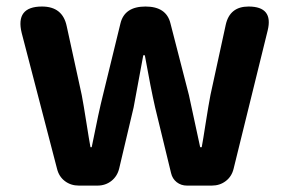

<svg xmlns="http://www.w3.org/2000/svg" viewBox="-20 -580 902 600"><path d="M641.6 0H564.5Q545.9 0 532.2 -10.7Q518.6 -21.5 514.6 -39.1L464.8 -244.1Q451.2 -303.7 432.6 -407.2H427.7Q399.4 -252.9 397.5 -244.1L352.5 -53.7Q346.7 -29.3 328.1 -14.6Q309.6 0 284.2 0H226.6Q201.2 0 182.6 -14.2Q164.1 -28.3 158.2 -52.7L47.9 -476.6Q27.3 -559.6 111.3 -559.6Q175.8 -559.6 188.5 -498L235.4 -283.2Q241.2 -252.9 250 -196.8Q258.8 -140.6 262.7 -120.1H266.6Q289.1 -233.4 301.8 -283.2L356.4 -506.8Q369.1 -559.6 434.6 -559.6Q500 -559.6 512.7 -506.8L570.3 -283.2Q572.3 -273.4 605.5 -120.1H610.4Q614.3 -140.6 623 -196.8Q631.8 -252.9 637.7 -283.2L685.5 -502.9Q698.2 -559.6 756.8 -559.6Q835 -559.6 816.4 -484.4L710 -52.7Q704.1 -28.3 685.5 -14.2Q667 0 641.6 0Z"/></svg>

Font: GenSenMaruGothic TW TTF Bold
Style: Regular
Weight: 700
Version: Version 1.301